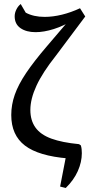

<svg xmlns="http://www.w3.org/2000/svg" viewBox="-20 -777 444 955"><path d="M279 151 311 -14 319 11Q172 -1 104 -53Q36 -105 36 -205Q36 -256 53.5 -306Q71 -356 110 -414Q149 -472 215 -549L331 -685L347 -679Q297 -648 247.5 -632.5Q198 -617 157 -617Q111 -617 82 -637Q53 -657 53 -696Q53 -713 61.5 -730Q70 -747 83 -757L108 -714Q147 -693 202 -693Q243 -693 288 -704Q333 -715 378 -736L404 -695L258 -500Q192 -417 161.5 -351Q131 -285 131 -230Q131 -178 156.5 -142.5Q182 -107 235.5 -87.5Q289 -68 373 -60L382 -54Q385 -45 386 -35Q387 -25 387 -15Q387 29 367 74Q347 119 307 158Z"/></svg>

Font: Piazzolla 24pt Medium
Style: Regular
Weight: 500
Designer: Juan Pablo del Peral
Foundry: Huerta Tipografica
Version: Version 2.005